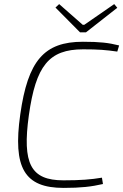

<svg xmlns="http://www.w3.org/2000/svg" viewBox="-20 -906 602 938"><path d="M538 -886 392 -785H384L269 -886L251 -869L371 -748H400L553 -868ZM385 -702C195 -702 116 -609 79 -347C42 -86 99 12 291 12C375 12 427 6 483 -7L478 -38C424 -29 373 -25 290 -25C130 -25 88 -106 121 -343C155 -585 219 -665 386 -665C461 -665 497 -662 553 -654L562 -684C510 -697 468 -702 385 -702Z"/></svg>

Font: Exo 2 Extra Light
Style: Italic
Weight: 250
Italic angle: -8°
Designer: Natanael Gama
Version: Version 1.001;PS 001.001;hotconv 1.0.88;makeotf.lib2.5.64775